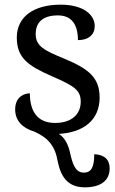

<svg xmlns="http://www.w3.org/2000/svg" viewBox="-20 -565 491 823"><path d="M344 238C410 238 450 210 450 157C450 119 428 98 384 96C384 152 371 175 339 175C303 175 291 137 281 93C274 59 259 25 232 9C338 3 407 -50 407 -147C407 -231 362 -269 257 -313C168 -349 133 -368 133 -419C133 -466 160 -499 228 -499C287 -499 314 -460 314 -393C360 -393 386 -417 386 -453C386 -503 336 -545 240 -545C127 -545 52 -495 52 -404C52 -317 100 -283 203 -238C300 -196 326 -178 326 -129C326 -75 287 -38 216 -38C135 -38 108 -95 108 -165C84 -165 45 -150 45 -96C45 -48 76 -16 127 -1C185 25 216 60 227 125C241 196 273 238 344 238Z"/></svg>

Font: Noto Serif
Style: Regular
Weight: 400
Designer: Monotype Design Team
Foundry: Monotype Imaging Inc.
Version: Version 2.015